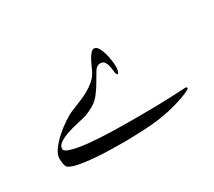

<svg xmlns="http://www.w3.org/2000/svg" viewBox="-52 -293 393 352"><g transform="rotate(-30 144.5 -117.0)"><path d="M279.3 -55.2Q279.3 -54.7 274.9 -52.2Q270.5 -49.8 262.5 -46.9Q254.4 -43.9 242.9 -40.5Q231.4 -37.1 217.8 -34.7Q205.6 -32.2 192.1 -31Q178.7 -29.8 166.3 -29.3Q153.8 -28.8 144.3 -28.6Q134.8 -28.3 130.4 -28.3Q122.1 -28.3 106 -28.6Q89.8 -28.8 72.3 -30Q54.7 -31.2 39.1 -33.9Q23.4 -36.6 16.1 -41.5Q13.2 -43.9 12.2 -50.3Q11.2 -56.6 11.2 -61Q11.2 -69.8 18.6 -79.8Q25.9 -89.8 36.4 -99.1Q46.9 -108.4 58.1 -115.7Q69.3 -123 77.1 -126Q86.4 -129.9 96.2 -133.8Q106 -137.7 114.7 -142.6Q123.5 -147.5 131.1 -154.1Q138.7 -160.6 143.6 -170.9Q145 -173.8 147.5 -179.4Q149.9 -185.1 153.1 -190.7Q156.2 -196.3 159.7 -200.4Q163.1 -204.6 166.5 -204.6Q171.9 -204.6 175.5 -198.5Q179.2 -192.4 181.4 -184.1Q183.6 -175.8 184.6 -167.7Q185.5 -159.7 185.5 -155.3Q185.5 -152.3 184.6 -147.9Q183.6 -143.6 180.7 -141.6Q178.2 -144.5 177.7 -150.1Q177.2 -155.8 176 -161.4Q174.8 -167 172.1 -171.1Q169.4 -175.3 163.1 -175.3Q155.8 -175.3 150.9 -167.5Q146 -159.7 140.1 -149.2Q134.3 -138.7 125.7 -127.7Q117.2 -116.7 103 -110.4Q99.1 -108.4 95 -106.7Q90.8 -105 86.4 -104Q81.1 -102.5 70.8 -100.3Q60.5 -98.1 50.3 -94.7Q40 -91.3 32.2 -86.2Q24.4 -81.1 24.4 -74.2Q24.4 -68.8 37.1 -65.2Q49.8 -61.5 70.3 -59.3Q90.8 -57.1 117.4 -56.4Q144 -55.7 171.9 -55.7Q219.7 -55.7 246.6 -57.1Q273.4 -58.6 276.4 -58.6Q279.3 -58.6 279.3 -55.2Z"/></g></svg>

Font: Scheherazade
Style: Regular
Weight: 400
Designer: SIL International
Foundry: SIL International
Version: Version 2.100 (build 932/914)